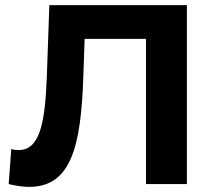

<svg xmlns="http://www.w3.org/2000/svg" viewBox="-20 -720 839 751"><path d="M173 -700 163 -416C156 -237 135 -133 53 -133C43 -133 34 -134 24 -137L14 0C44 7 70 11 94 11C258 11 297 -147 306 -422L311 -568H551V0H711V-700Z"/></svg>

Font: AWKNG-Font
Style: Bold
Weight: 700
Designer: Awakening Church
Foundry: Awakening Church
Version: Version 1.700;PS 001.700;hotconv 1.0.88;makeotf.lib2.5.64775